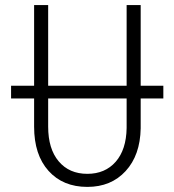

<svg xmlns="http://www.w3.org/2000/svg" viewBox="-20 -731 691 761"><path d="M537.6 -710.9V-391.1H627.4V-340.8H537.6V-222.2Q535.6 -115.7 478 -53Q420.4 9.8 326.2 9.8Q229.5 9.8 172.4 -53.7Q115.2 -117.2 115.2 -229V-340.8H23.9V-391.1H115.2V-710.9H170.9V-391.1H481.9V-710.9ZM326.2 -42Q396.5 -42 438.5 -89.8Q480.5 -137.7 481.9 -223.6V-340.8H170.9V-229Q170.9 -141.1 212.6 -91.6Q254.4 -42 326.2 -42Z"/></svg>

Font: Roboto Condensed Light
Style: Regular
Weight: 300
Designer: Google
Version: Version 2.134; 2016